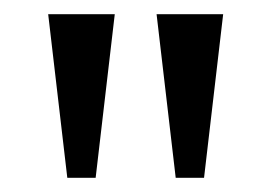

<svg xmlns="http://www.w3.org/2000/svg" viewBox="-20 -734 384 271"><path d="M75 -483 48 -714H142L115 -483ZM228 -483 201 -714H295L268 -483Z"/></svg>

Font: Noto Serif ExtraCondensed
Style: Regular
Weight: 400
Width: 2
Designer: Monotype Design Team
Foundry: Monotype Imaging Inc.
Version: Version 2.015